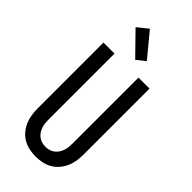

<svg xmlns="http://www.w3.org/2000/svg" viewBox="-305 -1041 1109 1109"><g transform="rotate(45 250.0 -486.5)"><path d="M250 8Q224 8 197.5 2.5Q171 -3 148.5 -16Q126 -29 108.5 -49.5Q91 -70 80.5 -94Q70 -118 66 -144Q62 -170 62 -196V-735H152V-196Q152 -181 153.5 -166.5Q155 -152 160 -137.5Q165 -123 173.5 -110.5Q182 -98 194 -89Q206 -80 220.5 -76Q235 -72 250 -72Q265 -72 279.5 -76Q294 -80 306 -89Q318 -98 326.5 -110.5Q335 -123 340 -137.5Q345 -152 346.5 -166.5Q348 -181 348 -196V-735H438V-196Q438 -170 434 -144Q430 -118 419.5 -94Q409 -70 391.5 -49.5Q374 -29 351.5 -16Q329 -3 302.5 2.5Q276 8 250 8ZM262 -794 130 -929 195 -981 315 -836Z"/></g></svg>

Font: Iosevka Curly Medium
Style: Regular
Weight: 500
Monospace: yes
Designer: Belleve Invis
Foundry: Belleve Invis
Version: Version 22.1.2; ttfautohint (v1.8.4)